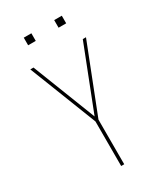

<svg xmlns="http://www.w3.org/2000/svg" viewBox="-221 -1001 943 1093"><g transform="rotate(-30 250.0 -455.0)"><path d="M240 0V-293L67 -735H88L250 -320L412 -735H433L260 -293V0ZM325 -860V-910H375V-860ZM125 -860V-910H175V-860Z"/></g></svg>

Font: Iosevka SS04 Thin
Style: Regular
Weight: 100
Monospace: yes
Designer: Belleve Invis
Foundry: Belleve Invis
Version: Version 19.0.0; ttfautohint (v1.8.4)